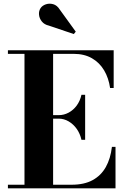

<svg xmlns="http://www.w3.org/2000/svg" viewBox="-20 -1023 684 1043"><path d="M23 0V-19.5H113V-730.5H23V-750H597.5V-545H578Q570.5 -598.5 545.8 -640.5Q521 -682.5 479.5 -706.5Q438 -730.5 379.5 -730.5H268.5V-19.5H369Q437.5 -19.5 483.2 -44.5Q529 -69.5 554.8 -115.5Q580.5 -161.5 588 -225H607.5V0ZM422.5 -263.5Q415 -297 396.8 -322.8Q378.5 -348.5 353 -363.5Q327.5 -378.5 299 -378.5H243V-397.5H299Q327.5 -397.5 353 -411.2Q378.5 -425 396.8 -449.8Q415 -474.5 422.5 -508H442.5V-263.5ZM381 -838 245 -884Q221 -889.5 207.5 -906Q194 -922.5 192 -942.8Q190 -963 200.5 -979Q210 -993 229 -999.5Q248 -1006 269 -1000.2Q290 -994.5 305 -970.5L391.5 -851Z"/></svg>

Font: Bodoni Moda
Style: Bold
Weight: 700
Designer: Owen Earl
Foundry: indestructible type
Version: Version 2.005